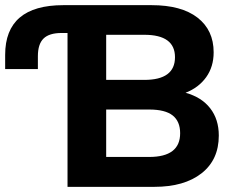

<svg xmlns="http://www.w3.org/2000/svg" viewBox="-21 -725 906 745"><path d="M241 0V-597H218Q170 -597 148 -575.5Q126 -554 126 -507V-457H-1V-512Q-1 -705 225 -705H567Q683 -705 745.5 -656.5Q808 -608 808 -522Q808 -466 779 -425.5Q750 -385 699 -365Q761 -348 794.5 -305Q828 -262 828 -199Q828 -105 761 -52.5Q694 0 578 0ZM391 -415H539Q658 -415 658 -503Q658 -590 539 -590H391ZM391 -116H558Q678 -116 678 -208Q678 -254 649 -277Q620 -300 558 -300H391Z"/></svg>

Font: Mulish ExtraBold
Style: Regular
Weight: 800
Designer: Vernon Adams
Foundry: Vernon Adams
Version: Version 3.603; ttfautohint (v1.8.3)